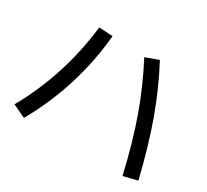

<svg xmlns="http://www.w3.org/2000/svg" viewBox="-140 -921 1218 1132"><g transform="rotate(30 469.0 -354.5)"><path d="M563.5 -673.8 651.4 -706.1Q731.9 -553.7 789.3 -394.8Q846.7 -235.8 897.5 -26.4L802.7 -2.9Q755.9 -205.6 699.5 -363.8Q643.1 -522 563.5 -673.8ZM246.1 -693.4 339.8 -687.5Q306.2 -325.2 127.9 -8.8L40 -50.8Q206.1 -346.7 246.1 -693.4Z"/></g></svg>

Font: Pretendard Medium
Style: Regular
Weight: 500
Designer: Base glyphs from Inter by Rasmus Andersson; Hangeul glyphs from Noto Sans CJK(Source Han Sans) by Jang Soo-young and Kan
Foundry: Kil Hyung-jin
Version: Version 1.309